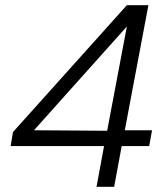

<svg xmlns="http://www.w3.org/2000/svg" viewBox="-20 -720 644 740"><path d="M352 0 381 -157H21L30 -211L469 -700H552L461 -218H566L555 -157H449L420 0ZM111 -218 393 -216 469 -618Z"/></svg>

Font: DM Sans 10pt Light
Style: Italic
Weight: 300
Italic angle: -10°
Version: Version 4.004;gftools[0.9.30]